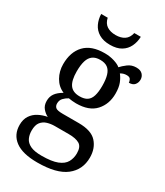

<svg xmlns="http://www.w3.org/2000/svg" viewBox="-237 -839 1012 1175"><g transform="rotate(30 269.0 -251.5)"><path d="M231 240Q127 240 75 201.5Q23 163 23 94Q23 55 40.5 28.5Q58 2 86.5 -13Q115 -28 148 -34Q128 -43 110.5 -63.5Q93 -84 93 -116Q93 -146 108.5 -168Q124 -190 158 -210Q115 -228 91.5 -269.5Q68 -311 68 -361Q68 -447 115 -496.5Q162 -546 256 -546Q292 -546 324 -536Q356 -526 370 -513Q384 -529 409 -548Q434 -567 467 -567Q497 -567 511.5 -551.5Q526 -536 526 -515Q526 -494 513.5 -478.5Q501 -463 473 -463Q473 -474 466.5 -485.5Q460 -497 440 -497Q427 -497 417 -494Q407 -491 397 -485Q414 -464 425 -435.5Q436 -407 436 -364Q436 -290 391.5 -241Q347 -192 256 -192Q244 -192 228.5 -193.5Q213 -195 203 -197Q184 -187 170 -172Q156 -157 156 -134Q156 -116 167.5 -106Q179 -96 218 -96H331Q420 -96 458 -54Q496 -12 496 53Q496 139 431.5 189.5Q367 240 231 240ZM233 191Q305 191 344 175.5Q383 160 398.5 132.5Q414 105 414 70Q414 24 388 8.5Q362 -7 312 -7H214Q186 -7 161 0.5Q136 8 120 28Q104 48 104 88Q104 117 115 140.5Q126 164 154 177.5Q182 191 233 191ZM253 -240Q286 -240 305.5 -253Q325 -266 333.5 -294Q342 -322 342 -365Q342 -410 333 -439.5Q324 -469 304.5 -483Q285 -497 252 -497Q220 -497 200 -482.5Q180 -468 171 -438.5Q162 -409 162 -364Q162 -300 183.5 -270Q205 -240 253 -240ZM256 -606Q209 -606 178 -624.5Q147 -643 132 -674.5Q117 -706 116 -743H162Q170 -707 194.5 -691Q219 -675 256 -675Q293 -675 317.5 -691Q342 -707 350 -743H396Q395 -706 380 -674.5Q365 -643 334.5 -624.5Q304 -606 256 -606Z"/></g></svg>

Font: Noto Serif Tibetan
Style: Regular
Weight: 400
Designer: Monotype Design Team
Foundry: Monotype Imaging Inc.
Version: Version 2.103